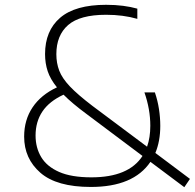

<svg xmlns="http://www.w3.org/2000/svg" viewBox="-20 -769 810 799"><path d="M358 9Q216 9 148.2 -50Q80.5 -109 80.5 -200.5Q80.5 -270 115.5 -322.2Q150.5 -374.5 217 -405.5Q189.5 -439.5 178.5 -472.5Q167.5 -505.5 167.5 -544Q167.5 -641 230.2 -695Q293 -749 421.5 -749Q459.5 -749 492.2 -744.8Q525 -740.5 551.5 -733V-690.5Q492.5 -707.5 421.5 -707.5Q312.5 -707.5 263.5 -664.8Q214.5 -622 214.5 -543.5Q214.5 -506.5 226.5 -475Q238.5 -443.5 271 -409.2Q303.5 -375 364.5 -328.5L592 -158.5Q605.5 -196.5 605.5 -245.5Q605.5 -314.5 581 -384.5H624.5Q636 -351 641.5 -315.5Q647 -280 647 -245Q647 -181.5 626.5 -132.5L770.5 -24.5L747 10L606 -95.5Q535.5 9 358 9ZM128 -205Q128 -154.5 151.5 -115.2Q175 -76 226 -53.5Q277 -31 360.5 -31Q515.5 -31 573 -120L341 -294Q280 -339 244.5 -375Q185 -347.5 156.5 -305Q128 -262.5 128 -205Z"/></svg>

Font: Encode Sans SmExp XLt
Style: Regular
Weight: 200
Width: 6
Designer: Multiple Designers
Foundry: Impallari Type
Version: Version 3.002; ttfautohint (v1.8.3) -l 8 -r 50 -G 200 -x 14 